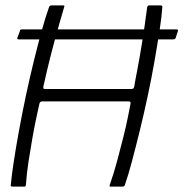

<svg xmlns="http://www.w3.org/2000/svg" viewBox="-20 -692 702 712"><path d="M50 -546Q45 -546 44.5 -547.5Q44 -549 44 -551L54 -577Q54 -580 55.5 -581.5Q57 -583 62 -583H634Q638 -583 639.5 -581.5Q641 -580 640 -578L631 -550Q630 -549 628.5 -547.5Q627 -546 622 -546ZM26 0Q24 0 21.5 -1Q19 -2 20 -6Q23 -40 31 -92.5Q39 -145 50.5 -208Q62 -271 76 -337Q90 -403 105.5 -466Q121 -529 135.5 -581Q150 -633 162 -666Q163 -669 165.5 -670.5Q168 -672 170 -672Q181 -672 192.5 -672Q204 -672 214 -672Q221 -672 218 -666Q199 -602 182.5 -541Q166 -480 155.5 -435Q145 -390 141 -372Q140 -366 141 -364Q142 -362 146 -362Q227 -362 307 -362Q387 -362 467 -362Q470 -362 473.5 -363.5Q477 -365 478 -372Q480 -386 488.5 -429.5Q497 -473 507 -535Q517 -597 526 -667Q528 -669 529 -670.5Q530 -672 532 -672Q543 -672 554 -672Q565 -672 576 -672Q578 -672 580.5 -670.5Q583 -669 582 -666Q580 -633 572 -581Q564 -529 553 -465.5Q542 -402 528 -337Q514 -271 498.5 -208Q483 -145 469 -92.5Q455 -40 443 -6Q442 -2 439.5 -1Q437 0 434 0Q423 0 412 0Q401 0 389 0Q385 0 387 -6Q402 -49 414.5 -95.5Q427 -142 437.5 -184Q448 -226 454.5 -259Q461 -292 464 -307Q465 -312 463 -314Q461 -316 458 -316Q378 -316 297.5 -316Q217 -316 137 -316Q133 -316 130 -314Q127 -312 126 -307Q122 -289 115 -256.5Q108 -224 100.5 -182Q93 -140 86 -94.5Q79 -49 76 -6Q75 0 71 0Q60 0 49 0Q38 0 26 0Z"/></svg>

Font: Glory Light
Style: Italic
Weight: 300
Italic angle: -12°
Version: Version 1.011